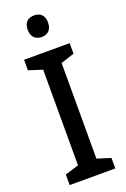

<svg xmlns="http://www.w3.org/2000/svg" viewBox="-173 -974 677 1028"><g transform="rotate(-20 165.5 -459.5)"><path d="M167 -919C132 -919 108 -901 108 -858C108 -816 132 -796 167 -796C200 -796 224 -816 224 -858C224 -900 200 -919 167 -919ZM295 0V-60L218 -84V-629L295 -654V-714H35V-654L113 -629V-84L35 -60V0Z"/></g></svg>

Font: Noto Sans Gujarati SemiCondensed Medium
Style: Regular
Weight: 500
Width: 4
Designer: Jelle Bosma - Monotype Design Team, Universal Thirst
Foundry: Monotype Imaging Inc.
Version: Version 2.106